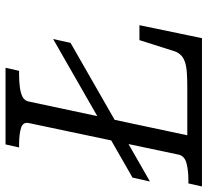

<svg xmlns="http://www.w3.org/2000/svg" viewBox="-66 -702 750 694"><g transform="rotate(-90 309.0 -355.0)"><path d="M0 -188 14 -251 515 -538 501 -475ZM411 -710 400 -661H386Q360 -661 339 -658Q318 -655 305 -648Q292 -641 289 -626L167 -53H336Q368 -53 391.5 -54.5Q415 -56 430.5 -61Q446 -66 455.5 -75Q465 -84 470 -97L511 -226H565L518 0H-18L-7 -49H4Q41 -49 66.5 -56Q92 -63 97 -84L211 -625Q216 -647 193.5 -654Q171 -661 134 -661H123L134 -710Z"/></g></svg>

Font: Roboto Serif Light
Style: Italic
Weight: 300
Italic angle: -10°
Version: Version 1.007